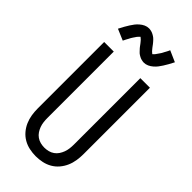

<svg xmlns="http://www.w3.org/2000/svg" viewBox="-302 -1034 1104 1104"><g transform="rotate(45 250.0 -482.5)"><path d="M250 8Q224 8 198 2.5Q172 -3 149.5 -16Q127 -29 110 -49Q93 -69 82.5 -93Q72 -117 68 -143Q64 -169 64 -195V-735H142V-195Q142 -179 144 -162.5Q146 -146 151.5 -131Q157 -116 166 -102.5Q175 -89 188.5 -79.5Q202 -70 218 -66Q234 -62 250 -62Q266 -62 282 -66Q298 -70 311.5 -79.5Q325 -89 334 -102.5Q343 -116 348.5 -131Q354 -146 356 -162.5Q358 -179 358 -195V-735H436V-195Q436 -169 432 -143Q428 -117 417.5 -93Q407 -69 390 -49Q373 -29 350.5 -16Q328 -3 302 2.5Q276 8 250 8ZM308 -812Q303 -812 298 -813Q293 -814 288.5 -815Q284 -816 279.5 -818Q275 -820 270.5 -822.5Q266 -825 262 -827.5Q258 -830 254.5 -833Q251 -836 247.5 -840Q244 -844 240.5 -847.5Q237 -851 234 -854.5Q231 -858 228 -862Q225 -866 222.5 -869.5Q220 -873 216.5 -877.5Q213 -882 209.5 -886Q206 -890 203 -893.5Q200 -897 195.5 -900Q191 -903 191 -905H193L190 -903Q187 -901 184.5 -898Q182 -895 179.5 -892.5Q177 -890 176 -888.5Q175 -887 173.5 -885Q172 -883 170.5 -880.5Q169 -878 167.5 -876Q166 -874 164 -871Q162 -868 160.5 -865.5Q159 -863 157 -860Q155 -857 153.5 -853.5Q152 -850 150 -846.5Q148 -843 146 -839.5Q144 -836 142 -832Q140 -828 138 -824Q136 -820 134 -816L66 -845Q75 -863 83.5 -878Q92 -893 100 -905.5Q108 -918 116 -928.5Q124 -939 136 -949.5Q148 -960 162 -966.5Q176 -973 192 -973Q197 -973 202 -972Q207 -971 211.5 -970Q216 -969 220.5 -967Q225 -965 229.5 -962.5Q234 -960 238 -957.5Q242 -955 245.5 -952Q249 -949 252.5 -945.5Q256 -942 259.5 -938Q263 -934 266 -930.5Q269 -927 272 -923Q275 -919 277.5 -915.5Q280 -912 283.5 -907.5Q287 -903 290.5 -899Q294 -895 297 -891.5Q300 -888 304.5 -885Q309 -882 309 -880H307L310 -882Q313 -884 315.5 -887Q318 -890 320.5 -892.5Q323 -895 324 -897Q325 -899 326.5 -901Q328 -903 329.5 -905Q331 -907 332.5 -909.5Q334 -912 336 -914.5Q338 -917 339.5 -919.5Q341 -922 343 -925Q345 -928 346.5 -931.5Q348 -935 350 -938.5Q352 -942 354 -945.5Q356 -949 358 -953Q360 -957 362 -961Q364 -965 366 -970L434 -940Q425 -922 416.5 -907Q408 -892 400 -879.5Q392 -867 384 -856.5Q376 -846 364 -835.5Q352 -825 338 -818.5Q324 -812 308 -812Z"/></g></svg>

Font: Iosevka NFM
Style: Regular
Weight: 400
Monospace: yes
Designer: Belleve Invis
Foundry: Belleve Invis
Version: Version 29.0.4; ttfautohint (v1.8.4);Nerd Fonts 3.3.0